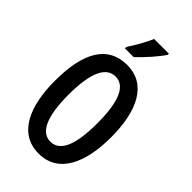

<svg xmlns="http://www.w3.org/2000/svg" viewBox="-284 -1028 1124 1124"><g transform="rotate(45 278.0 -466.5)"><path d="M405 -943H283C263 -898 236 -848 201 -795V-783H273C316 -822 380 -894 405 -934ZM512 -358C512 -573 442 -724 279 -724C124 -724 45 -601 45 -359C45 -145 115 10 279 10C441 10 512 -142 512 -358ZM159 -358C159 -536 199 -628 279 -628C357 -628 397 -539 397 -358C397 -176 357 -88 278 -88C200 -88 159 -179 159 -358Z"/></g></svg>

Font: Noto Sans Display Condensed Medium
Style: Regular
Weight: 500
Width: 3
Designer: Monotype Design Team
Foundry: Monotype Imaging Inc.
Version: Version 1.900